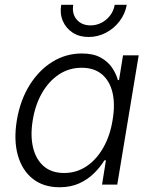

<svg xmlns="http://www.w3.org/2000/svg" viewBox="-20 -770 633 801"><path d="M228.5 11.2Q161.6 11.2 116.9 -23.9Q72.3 -59.1 54.4 -122.3Q36.6 -185.5 50.3 -268.6Q64.5 -352.1 103.3 -414.6Q142.1 -477.1 198.5 -512Q254.9 -546.9 321.3 -546.9Q368.7 -546.9 399.2 -530.3Q429.7 -513.7 447 -488.3Q464.4 -462.9 471.7 -436H476.6L493.2 -539.1H558.6L469.2 0H405.8L421.9 -101.1H415.5Q398.9 -73.7 373 -47.9Q347.2 -22 311.3 -5.4Q275.4 11.2 228.5 11.2ZM247.6 -48.3Q299.8 -48.3 341.6 -76.7Q383.3 -105 411.4 -154.8Q439.5 -204.6 449.7 -269Q460.9 -334 449.5 -383.1Q438 -432.1 405.5 -459.7Q373 -487.3 320.8 -487.3Q267.6 -487.3 225.3 -459Q183.1 -430.7 155 -381.6Q127 -332.5 116.7 -269Q106 -205.6 117.7 -155.5Q129.4 -105.5 162.1 -76.9Q194.8 -48.3 247.6 -48.3ZM349.6 -615.7Q311 -615.7 283.2 -633.8Q255.4 -651.9 242.2 -682.4Q229 -712.9 235.4 -750H285.6Q279.3 -712.9 300 -688.5Q320.8 -664.1 357.9 -664.1Q382.3 -664.1 403.8 -675.3Q425.3 -686.5 439.9 -706.1Q454.6 -725.6 458.5 -750H508.8Q502.4 -712.9 479.2 -682.1Q456.1 -651.4 422.1 -633.5Q388.2 -615.7 349.6 -615.7Z"/></svg>

Font: Inter 18pt Light
Style: Italic
Weight: 300
Italic angle: -9.3988°
Designer: Rasmus Andersson
Foundry: rsms
Version: Version 4.001;git-66647c0bb